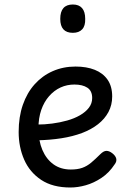

<svg xmlns="http://www.w3.org/2000/svg" viewBox="-20 -815 566 854"><path d="M293 19Q214 19 163 -15Q112 -49 87.5 -105Q63 -161 63 -228Q63 -295 81.5 -348.5Q100 -402 134 -440Q168 -478 214.5 -498.5Q261 -519 316 -519Q365 -519 401.5 -504.5Q438 -490 458.5 -460.5Q479 -431 479 -386Q479 -348 462.5 -317Q446 -286 416 -262.5Q386 -239 345 -223.5Q304 -208 253 -200Q202 -192 145 -191V-261Q178 -261 212.5 -265.5Q247 -270 279 -279Q311 -288 336 -302.5Q361 -317 375.5 -336Q390 -355 390 -379Q390 -411 368.5 -425Q347 -439 311 -439Q278 -439 249.5 -426Q221 -413 198.5 -387.5Q176 -362 163.5 -326Q151 -290 151 -244Q151 -189 168.5 -148Q186 -107 218 -84Q250 -61 295 -61Q325 -61 346 -68.5Q367 -76 385.5 -91.5Q404 -107 426 -129Q441 -144 453.5 -144Q466 -144 480 -133Q494 -122 497 -109.5Q500 -97 490 -84Q465 -46 431 -23.5Q397 -1 361.5 9Q326 19 293 19ZM304 -669Q276 -669 262 -684.5Q248 -700 248 -731Q248 -763 262 -779Q276 -795 304 -795Q331 -795 345 -779Q359 -763 359 -731Q360 -700 345.5 -684.5Q331 -669 304 -669Z"/></svg>

Font: Playwrite US Modern
Style: Regular
Weight: 400
Designer: Veronika Burian, José Scaglione
Foundry: TypeTogether
Version: Version 1.002